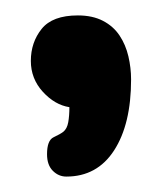

<svg xmlns="http://www.w3.org/2000/svg" viewBox="-20 -130 210 249"><path d="M62 41Q67 37 68.5 28.5Q70 20 70 9Q51 6 35.5 -11Q20 -28 20 -51Q20 -75 34 -92.5Q48 -110 81 -110Q100 -110 113.5 -103Q127 -96 135 -84Q143 -72 146.5 -57Q150 -42 150 -27Q150 31 128 65Q106 99 66 99Q56 99 48.5 91.5Q41 84 41 70Q41 52 49.5 48Q58 44 62 41Z"/></svg>

Font: Sniglet
Style: Regular
Weight: 400
Designer: Haley Fiege
Foundry: Haley Fiege, Pablo Impallari, Brenda Gallo
Version: Version 2.000; ttfautohint (v0.95) -l 8 -r 50 -G 200 -x 14 -